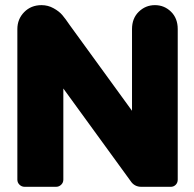

<svg xmlns="http://www.w3.org/2000/svg" viewBox="-20 -720 746 740"><path d="M46.9 -27.8V-607.9Q46.9 -646.5 73.2 -673.3Q99.6 -700.2 140.1 -700.2Q165 -700.2 186.5 -688.2Q208 -676.3 220.2 -661.9Q232.4 -647.5 249 -623L488.8 -293V-607.9Q488.8 -649.4 514.9 -674.8Q541 -700.2 577.1 -700.2Q613.3 -700.2 639.2 -674.8Q665 -649.4 665 -607.9V-27.8Q665 -15.6 657.2 -7.8Q649.4 0 638.2 0H524.9Q497.6 0 482.9 -22.9L224.1 -378.9V-27.8Q224.1 -16.1 215.8 -8.1Q207.5 0 195.8 0H75.2Q63.5 0 55.2 -8.1Q46.9 -16.1 46.9 -27.8Z"/></svg>

Font: LT Saeada
Style: Bold
Weight: 700
Designer: Daniel Lyons
Foundry: LyonsType
Version: Version 1.001